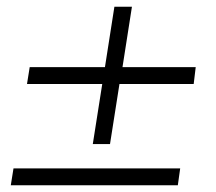

<svg xmlns="http://www.w3.org/2000/svg" viewBox="-20 -549 640 569"><path d="M255 -122 283 -300H60L68 -350H291L319 -529H371L343 -350H560L554 -300H334L306 -122ZM12 0 20 -50H514L507 0Z"/></svg>

Font: Mulish Light
Style: Italic
Weight: 300
Italic angle: -9°
Designer: Vernon Adams
Foundry: Vernon Adams
Version: Version 3.603; ttfautohint (v1.8.3)